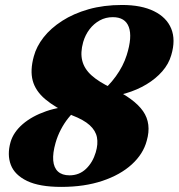

<svg xmlns="http://www.w3.org/2000/svg" viewBox="-20 -736 718 772"><path d="M226.5 15.5Q138.5 15.5 88.8 -8.5Q39 -32.5 23.5 -73.2Q8 -114 22.5 -165Q34 -204.5 71.2 -236.8Q108.5 -269 165.5 -288.8Q222.5 -308.5 294.5 -310L291 -297Q271.5 -282.5 254.8 -261.5Q238 -240.5 224.8 -215.2Q211.5 -190 203.5 -162Q191.5 -120 194 -90.8Q196.5 -61.5 213.2 -46.2Q230 -31 259.5 -31Q298.5 -31 325.8 -57Q353 -83 365 -123.5Q375 -157 369.8 -184Q364.5 -211 340.5 -232.8Q316.5 -254.5 269.5 -272.5Q201 -304 161.8 -337.2Q122.5 -370.5 111.5 -412Q100.5 -453.5 116 -509.5Q126.5 -549 155.2 -585.8Q184 -622.5 229.8 -652Q275.5 -681.5 336.2 -698.8Q397 -716 471 -716Q548.5 -716 599.2 -691Q650 -666 668.5 -620.8Q687 -575.5 668.5 -514Q658.5 -479 632.5 -449.2Q606.5 -419.5 569.2 -397Q532 -374.5 485.8 -360.8Q439.5 -347 388 -343.5L379 -360Q415.5 -387.5 445.5 -428.8Q475.5 -470 489.5 -514.5Q512.5 -587.5 498 -627.2Q483.5 -667 433.5 -667Q405 -667 381.2 -654Q357.5 -641 340.2 -618.5Q323 -596 314.5 -567Q302.5 -524.5 310.8 -491.8Q319 -459 348.2 -432.8Q377.5 -406.5 427.5 -383Q520.5 -339 555.2 -289Q590 -239 570 -170Q556 -117 510 -75Q464 -33 391.8 -8.8Q319.5 15.5 226.5 15.5Z"/></svg>

Font: Fraunces ExtraBold
Style: Italic
Weight: 800
Italic angle: -16°
Version: Version 1.000;[b76b70a41]